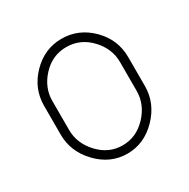

<svg xmlns="http://www.w3.org/2000/svg" viewBox="-118 -587 691 701"><g transform="rotate(-30 227.5 -236.0)"><path d="M405 -298V-176Q405 -104 351.5 -49Q298 6 227 6Q156 6 103 -49Q50 -104 50 -176V-298Q50 -370 102.5 -424Q155 -478 227 -478Q299 -478 352 -425Q405 -372 405 -298ZM370 -176V-298Q370 -354 328 -398.5Q286 -443 227 -443Q168 -443 126.5 -398.5Q85 -354 85 -298V-176Q85 -119 127 -74Q169 -29 227 -29Q285 -29 327.5 -74Q370 -119 370 -176Z"/></g></svg>

Font: Dosis
Style: ExtraLight
Weight: 250
Designer: Edgar Tolentino, Pablo Impallari, Igino Marini
Foundry: Edgar Tolentino, Pablo Impallari, Igino Marini
Version: Version 1.007